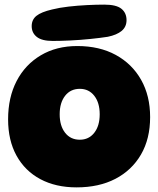

<svg xmlns="http://www.w3.org/2000/svg" viewBox="-20 -807 684 830"><path d="M311 3Q221 3 154.5 -32.5Q88 -68 51.5 -134Q15 -200 15 -291Q15 -386 52 -457Q89 -528 156.5 -568Q224 -608 314 -608Q410 -608 480.5 -569.5Q551 -531 590 -462Q629 -393 629 -301Q629 -207 589.5 -139Q550 -71 479 -34Q408 3 311 3ZM325 -203Q364 -203 387.5 -233Q411 -263 411 -313Q411 -363 387.5 -393Q364 -423 325 -423Q285 -423 261.5 -393Q238 -363 238 -313Q238 -263 261.5 -233Q285 -203 325 -203ZM208 -630Q161 -630 139 -647.5Q117 -665 117 -694Q117 -722 137.5 -738.5Q158 -755 205 -766Q237 -774 276.5 -778.5Q316 -783 356.5 -785Q397 -787 431 -787Q483 -787 505 -769Q527 -751 527 -720Q527 -691 506 -673.5Q485 -656 446 -648Q414 -643 370 -638.5Q326 -634 283 -632Q240 -630 208 -630Z"/></svg>

Font: DynaPuff
Style: Bold
Weight: 700
Designer: Toshi Omagari, Jennifer Daniel
Foundry: Google Fonts
Version: Version 2.000